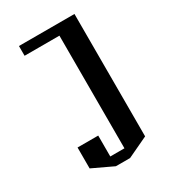

<svg xmlns="http://www.w3.org/2000/svg" viewBox="-147 -606 632 716"><g transform="rotate(-30 169.0 -247.5)"><path d="M50 -532H289V-5L200 37H139L50 -5V-95H139V-5H200V-490H50Z"/></g></svg>

Font: Frankia
Style: Regular
Weight: 400
Version: Version 001.000